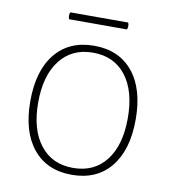

<svg xmlns="http://www.w3.org/2000/svg" viewBox="-75 -692 683 768"><g transform="rotate(10 267.0 -307.5)"><path d="M267 12Q166 12 109.5 -57Q53 -126 53 -250Q53 -374 109.5 -443Q166 -512 267 -512Q368 -512 424.5 -443Q481 -374 481 -250Q481 -126 424.5 -57Q368 12 267 12ZM267 -16Q353 -16 401 -78Q449 -140 449 -250Q449 -360 401 -422Q353 -484 267 -484Q182 -484 133.5 -422Q85 -360 85 -250Q85 -140 133.5 -78Q182 -16 267 -16ZM149 -627H384Q390 -613 384 -599H149Q143 -613 149 -627Z"/></g></svg>

Font: Arima Thin
Style: Regular
Weight: 100
Designer: Joana Correia and Natanael Gama
Foundry: NDISCOVER
Version: Version 1.101;gftools[0.9.23]